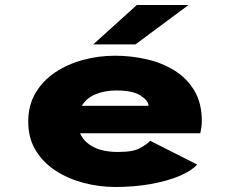

<svg xmlns="http://www.w3.org/2000/svg" viewBox="-20 -734 915 765"><path d="M439.5 11Q376 11 314.5 -5Q253 -21 202.8 -53.2Q152.5 -85.5 122.5 -134.5Q92.5 -183.5 92.5 -249.5Q92.5 -314.5 121.5 -363.5Q150.5 -412.5 199.8 -445.5Q249 -478.5 310.8 -495.2Q372.5 -512 438 -512Q504 -512 566 -497.5Q628 -483 677 -452Q726 -421 755 -371.8Q784 -322.5 784 -253Q784 -237 782 -224.2Q780 -211.5 778 -203H299Q314 -168.5 352 -148.5Q390 -128.5 451 -128.5Q511 -128.5 538.8 -144.2Q566.5 -160 578.5 -173L765.5 -78.5Q743.5 -53.5 695.8 -33.2Q648 -13 582 -1Q516 11 439.5 11ZM444 -373.5Q397 -373.5 360.8 -358.5Q324.5 -343.5 306 -312.5H571.5V-314Q571.5 -332 540.8 -352.8Q510 -373.5 444 -373.5ZM519.5 -557H351.5L525 -714H731Z"/></svg>

Font: Trispace SemiExpanded ExtraBold
Style: Regular
Weight: 800
Width: 6
Designer: Tyler Finck
Foundry: Etcetera Type Company
Version: Version 1.210; ttfautohint (v1.8.3)